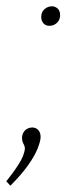

<svg xmlns="http://www.w3.org/2000/svg" viewBox="-48 -466 246 610"><path d="M22 -27Q22 -38 27 -46Q32 -54 39.5 -57.5Q47 -61 54 -61Q66 -61 73.5 -53Q81 -45 81 -31Q81 -18 71.5 6Q62 30 40.5 60Q19 90 -15 124L-28 110Q-4 80 9 59.5Q22 39 26.5 25.5Q31 12 31 7Q31 0 29 -4Q27 -8 24.5 -13.5Q22 -19 22 -27ZM109 -384Q97 -384 90 -392Q83 -400 83 -412Q83 -428 93.5 -437Q104 -446 117 -446Q127 -446 135 -439Q143 -432 143 -418Q143 -403 133 -393.5Q123 -384 109 -384Z"/></svg>

Font: Bitter Thin ExtraLight
Style: Italic
Weight: 250
Italic angle: -9°
Version: Version 2.002